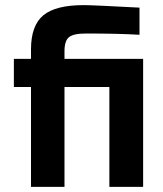

<svg xmlns="http://www.w3.org/2000/svg" viewBox="-20 -730 635 750"><path d="M315.9 -599.1Q266.6 -599.1 249.3 -584.7Q231.9 -570.3 231.9 -529.8V-500H539.1V0H407.2V-390.1H231.9V0H101.1V-390.1H34.2V-500H101.1V-537.1Q101.1 -630.4 149.2 -670.2Q197.3 -710 307.1 -710Q341.8 -710 524.9 -700.2V-594.2Q441.4 -599.1 315.9 -599.1Z"/></svg>

Font: LT Wave Text Bold
Style: Regular
Weight: 700
Designer: Daniel Lyons
Version: Version 2.5 (Glyphs App)